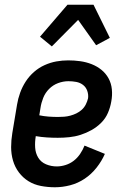

<svg xmlns="http://www.w3.org/2000/svg" viewBox="-20 -783 540 811"><path d="M212 8Q182 8 153 2.5Q124 -3 100.5 -17.5Q77 -32 60 -54.5Q43 -77 35 -104.5Q27 -132 27 -161.5Q27 -191 32 -221L52 -341Q56 -366 65 -391Q74 -416 88.5 -438.5Q103 -461 123.5 -479Q144 -497 168.5 -508Q193 -519 218 -523.5Q243 -528 268 -528Q294 -528 319 -524.5Q344 -521 367 -512Q390 -503 408.5 -488Q427 -473 438.5 -452Q450 -431 452.5 -405.5Q455 -380 450 -354Q446 -330 436 -306.5Q426 -283 407.5 -264.5Q389 -246 366.5 -233.5Q344 -221 320.5 -213.5Q297 -206 272.5 -203.5Q248 -201 224 -201Q201 -201 177.5 -202.5Q154 -204 131 -208V-207Q127 -183 128.5 -159.5Q130 -136 141.5 -117Q153 -98 174.5 -89Q196 -80 220 -80Q238 -80 257 -86Q276 -92 291.5 -104Q307 -116 318.5 -133Q330 -150 337 -168L423 -133Q410 -103 388 -75Q366 -47 337.5 -28Q309 -9 276.5 -0.5Q244 8 212 8ZM225 -289Q238 -289 251 -290Q264 -291 277 -294.5Q290 -298 302.5 -304Q315 -310 325.5 -319.5Q336 -329 342.5 -342Q349 -355 352 -368Q354 -384 348.5 -399.5Q343 -415 330.5 -424.5Q318 -434 302 -437Q286 -440 269 -440Q247 -440 225.5 -432Q204 -424 187.5 -407.5Q171 -391 162.5 -369.5Q154 -348 151 -327L146 -296Q165 -292 185 -290.5Q205 -289 225 -289ZM199 -587 149 -628 265 -763H375L444 -623L386 -592L310 -699Z"/></svg>

Font: Iosevka Semibold
Style: Italic
Weight: 600
Italic angle: -9°
Monospace: yes
Designer: Belleve Invis
Foundry: Belleve Invis
Version: Version 32.5.0; ttfautohint (v1.8.4)